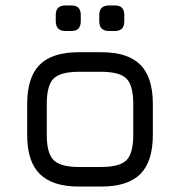

<svg xmlns="http://www.w3.org/2000/svg" viewBox="-20 -686 662 706"><path d="M221 -572Q185 -572 185 -608V-631Q185 -666 221 -666H243Q277 -666 277 -631V-608Q277 -572 243 -572ZM381 -572Q345 -572 345 -608V-631Q345 -666 381 -666H403Q437 -666 437 -631V-608Q437 -572 403 -572ZM270 0Q173 0 126.5 -46Q80 -92 80 -189V-304Q80 -402 126 -448Q172 -494 270 -494H352Q450 -494 496 -448Q542 -402 542 -304V-190Q542 -92 496 -46Q450 0 352 0ZM152 -189Q152 -122 177.5 -97Q203 -72 270 -72H352Q420 -72 445 -97Q470 -122 470 -190V-304Q470 -372 445 -397Q420 -422 352 -422H270Q202 -422 177 -397Q152 -372 152 -304Z"/></svg>

Font: Jura SemiBold
Style: Regular
Weight: 600
Designer: Daniel Johnson, Alexei Vanyashin
Foundry: Daniel Johnson
Version: Version 5.103